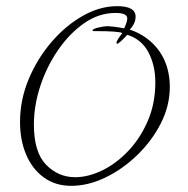

<svg xmlns="http://www.w3.org/2000/svg" viewBox="-20 -547 611 623"><path d="M211 56Q160 56 122.5 29Q85 2 65 -45Q45 -92 45 -151Q45 -223 73 -290Q101 -357 147 -410.5Q193 -464 248.5 -495.5Q304 -527 360 -527Q420 -527 420 -493Q420 -471 401 -451Q461 -431 497 -381Q531 -332 531 -265Q531 -204 502 -147Q473 -90 425.5 -44Q378 2 322 29Q266 56 211 56ZM224 28Q266 28 311.5 6Q357 -16 396 -57Q435 -98 459.5 -154.5Q484 -211 484 -280Q484 -335 461.5 -377.5Q439 -420 393 -434Q366 -405 360 -405Q358 -405 358 -409Q358 -415 377 -440Q361 -446 293 -446H285L280 -447Q280 -454 301 -458Q317 -462 329 -462Q334 -462 348 -460.5Q362 -459 383 -455Q388 -466 390.5 -474Q393 -482 393 -487Q393 -505 355 -505Q301 -505 253.5 -472Q206 -439 169 -385.5Q132 -332 111 -268.5Q90 -205 90 -143Q90 -53 129.5 -12.5Q169 28 224 28Z"/></svg>

Font: Petemoss
Style: Regular
Weight: 400
Designer: Robert E. Leuschke
Foundry: Robert E. Leuschke
Version: Version 1.010; ttfautohint (v1.8.3)